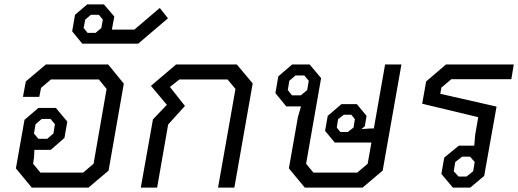

<svg xmlns="http://www.w3.org/2000/svg" viewBox="-20 -850 2349 870"><path d="M52 -87 91 -307 154 -361H233L285 -299L272 -225L210 -171H136L134 -135L130 -108L163 -68H357L404 -108L463 -447L428 -490H211L166 -452L158 -411H84L97 -481L188 -558H470L541 -471L472 -77L381 0H124ZM194 -221 222 -245 229 -287 209 -311H169L141 -287L134 -245L154 -221Z M307 -708 320 -783 375 -830H451L498 -775L489 -727L487 -716H589L704 -814L741 -767L606 -652H353ZM413 -701 439 -723 446 -761 428 -783H392L366 -761L359 -723L377 -701Z M673 -309 736 -375 664 -461 778 -558H1053L1125 -472L1042 0H968L1047 -447L1011 -490H793L750 -456L818 -370L742 -286L692 0H618Z M1799 -558 1714 -77 1623 0H1361L1289 -87L1330 -320L1344 -368H1277L1228 -428L1241 -504L1304 -558H1383L1435 -496L1367 -108L1400 -68H1599L1646 -108L1663 -204H1497L1453 -257L1465 -325L1527 -378H1597L1641 -325L1633 -278L1618 -265L1661 -268H1674L1725 -558ZM1372 -442 1379 -484 1359 -508H1319L1291 -484L1284 -442L1303 -418H1343ZM1588 -310 1572 -330H1538L1512 -310L1506 -272L1522 -252H1556L1582 -272Z M1980 -62 1993 -136 2059 -190H2129L2133 -238L2147 -319L1893 -380L1911 -481L2001 -558H2308L2297 -491H2025L1980 -453L1975 -425L2230 -367L2174 -53L2111 0H2032ZM2094 -50 2124 -74 2131 -116 2110 -140H2074L2043 -116L2036 -74L2058 -50Z"/></svg>

Font: Chakra Petch
Style: Italic
Weight: 400
Italic angle: -10°
Designer: Katatrad Aksorn Co.,Ltd.
Foundry: Cadson Demak Co.,Ltd.
Version: Version 1.000; ttfautohint (v1.6)